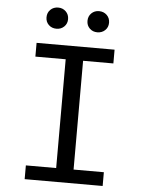

<svg xmlns="http://www.w3.org/2000/svg" viewBox="-60 -944 734 991"><g transform="rotate(5 307.5 -448.5)"><path d="M509.7 -706.2V-634.9H352.8V-71.3H509.7V0H105.6V-71.3H262.6V-634.9H105.6V-706.2ZM201.5 -787.7Q176.9 -787.7 161 -803.1Q145.1 -818.5 145.1 -842.1Q145.1 -866.2 161 -881.8Q176.9 -897.4 201.5 -897.4Q224.6 -897.4 240.8 -881.8Q256.9 -866.2 256.9 -842.1Q256.9 -818.5 240.8 -803.1Q224.6 -787.7 201.5 -787.7ZM412.8 -787.7Q389.2 -787.7 373.3 -803.1Q357.4 -818.5 357.4 -842.1Q357.4 -866.2 373.3 -881.8Q389.2 -897.4 412.8 -897.4Q436.9 -897.4 453.1 -881.8Q469.2 -866.2 469.2 -842.1Q469.2 -818.5 453.1 -803.1Q436.9 -787.7 412.8 -787.7Z"/></g></svg>

Font: FiraCode Nerd Font Mono
Style: Regular
Weight: 400
Monospace: yes
Designer: Carrois Corporate, Edenspiekermann AG, Nikita Prokopov
Foundry: Carrois Corporate, Edenspiekermann AG, Nikita Prokopov
Version: Version 6.002;Nerd Fonts 3.4.0